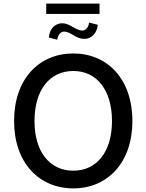

<svg xmlns="http://www.w3.org/2000/svg" viewBox="-20 -1033 811 1063"><path d="M386 10C574 10 713 -131 713 -363C713 -596 574 -737 386 -737C196 -737 58 -596 58 -363C58 -132 196 10 386 10ZM171 -363C171 -535 255 -640 386 -640C517 -640 600 -533 600 -363C600 -194 517 -88 386 -88C254 -88 171 -194 171 -363ZM236 -956H531V-1013H236ZM251 -825 297 -813C300 -837 314 -858 334 -858C375 -858 397 -817 448 -818C489 -817 519 -855 521 -896L473 -908C471 -885 456 -864 437 -864C398 -863 371 -904 324 -904C281 -904 252 -867 251 -825Z"/></svg>

Font: Wafeq Medium
Style: Regular
Weight: 500
Designer: Rasmus Andersson & Azza Alameddine
Foundry: Google & TypeTogether
Version: Version 3.000;January 28, 2025;FontCreator 15.0.0.3014 64-bi